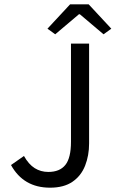

<svg xmlns="http://www.w3.org/2000/svg" viewBox="-20 -858 536 890"><path d="M212 12Q89 12 31 -93L91 -135Q113 -96 141 -78.5Q169 -61 204 -61Q257 -61 283 -93.5Q309 -126 309 -201V-656H393V-193Q393 -137 374.5 -90Q356 -43 316 -15.5Q276 12 212 12ZM236 -699 200 -725 305 -838H391L496 -725L460 -699L350 -792H346Z"/></svg>

Font: .
Style: 
Weight: 400
Designer: Paul D. Hunt, Dalton Maag
Foundry: Dalton Maag Ltd
Version: Version 1.200